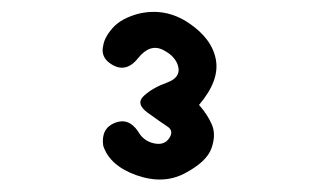

<svg xmlns="http://www.w3.org/2000/svg" viewBox="-20 -763 540 317"><path d="M208 -740.2Q252.9 -751 291.5 -725.1Q330.1 -699.2 336.4 -664.6Q342.8 -629.9 308.6 -589.8Q323.2 -573.2 330.1 -556.6Q336.9 -540 329.1 -518.1Q321.3 -496.1 285.6 -477.1Q250 -458 205.6 -473.6Q161.1 -489.3 150.4 -522.5Q146.5 -550.8 169.4 -560.1Q192.4 -569.3 208 -545.9Q216.8 -530.3 233.9 -526.4Q251 -522.5 259.3 -534.7Q267.6 -546.9 256.3 -554.2Q245.1 -561.5 224.1 -576.7Q203.1 -591.8 217.8 -605Q232.4 -618.2 255.4 -626.5Q278.3 -634.8 274.4 -652.3Q270.5 -669.9 249 -680.7Q227.5 -691.4 208 -667Q185.5 -638.7 158.2 -661.1Q146.5 -671.9 150.4 -687.5Q152.3 -701.2 166 -716.8Q179.7 -732.4 208 -740.2Z"/></svg>

Font: NaikaiFont
Style: Regular-Lite
Weight: 400
Version: Version 1.67